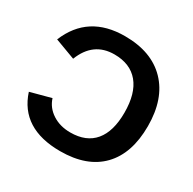

<svg xmlns="http://www.w3.org/2000/svg" viewBox="-156 -858 1034 1029"><g transform="rotate(30 361.0 -344.0)"><path d="M334 -585Q204 -585 153 -454L27 -501Q108 -698 334 -698Q499 -698 590 -604Q681 -510 681 -341Q681 -172 593 -81Q505 10 340 10Q98 10 36 -182L163 -216Q179 -165 226 -134.5Q273 -104 337 -104Q435 -104 485.5 -164.5Q536 -225 536 -341Q536 -460 484 -522.5Q432 -585 334 -585Z"/></g></svg>

Font: Libra Sans
Style: Bold
Weight: 700
Foundry: Context Ltd
Version: Version 1.000